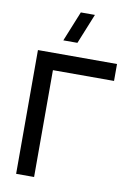

<svg xmlns="http://www.w3.org/2000/svg" viewBox="-104 -1038 747 1100"><g transform="rotate(10 270.0 -487.5)"><path d="M70 0H174.5V-621.5H530V-720H70ZM203.5 -800H285.5L356.5 -975H274.5Z"/></g></svg>

Font: Eudonet SemiBold
Style: Regular
Weight: 600
Designer: Mikhail Sharanda
Foundry: Mikhail Sharanda
Version: Version 4.503;Glyphs 3.1.2 (3151)